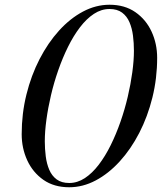

<svg xmlns="http://www.w3.org/2000/svg" viewBox="-20 -780 683 810"><path d="M272 10Q208 10 163.2 -21.2Q118.5 -52.5 95 -103.5Q71.5 -154.5 71.5 -214Q71.5 -300.5 91.5 -381.2Q111.5 -462 147 -530.8Q182.5 -599.5 229.2 -651Q276 -702.5 330.2 -731.2Q384.5 -760 442 -760Q506 -760 551 -728.8Q596 -697.5 619.5 -646.5Q643 -595.5 643 -536Q643 -449.5 623 -368.8Q603 -288 567.5 -219.2Q532 -150.5 485 -99Q438 -47.5 383.8 -18.8Q329.5 10 272 10ZM272 -8Q306.5 -8 337.8 -28.5Q369 -49 396.5 -85Q424 -121 447 -167.5Q470 -214 488.2 -266.2Q506.5 -318.5 519 -372Q531.5 -425.5 538.2 -475.2Q545 -525 545 -566Q545 -598.5 541 -629.8Q537 -661 526.2 -686.2Q515.5 -711.5 495 -726.8Q474.5 -742 442 -742Q407.5 -742 376.2 -721.5Q345 -701 317.5 -665Q290 -629 267 -582.5Q244 -536 225.8 -483.8Q207.5 -431.5 195 -378Q182.5 -324.5 175.8 -274.8Q169 -225 169 -184Q169 -152 173 -120.5Q177 -89 187.8 -63.8Q198.5 -38.5 219 -23.2Q239.5 -8 272 -8Z"/></svg>

Font: Bodoni Moda
Style: Italic
Weight: 400
Italic angle: -13°
Designer: Owen Earl
Foundry: indestructible type
Version: Version 2.005